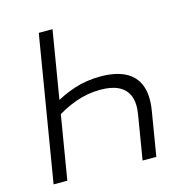

<svg xmlns="http://www.w3.org/2000/svg" viewBox="-107 -829 902 930"><g transform="rotate(-15 344.0 -364.0)"><path d="M402.3 -446.3Q476.1 -446.3 524.4 -422.4Q572.8 -398.4 592.8 -348.9Q612.8 -299.3 600.1 -221.7L563.5 0H494.6L531.2 -221.2Q540.5 -277.3 525.9 -313.5Q511.2 -349.6 475.8 -366.9Q440.4 -384.3 386.2 -384.3Q320.8 -384.3 260.3 -362.5Q199.7 -340.8 145.5 -303.7L157.2 -373.5Q209.5 -406.2 270.8 -426.3Q332 -446.3 402.3 -446.3ZM237.8 -727.5 117.2 0H48.3L168.9 -727.5Z"/></g></svg>

Font: Inter 17pt Light
Style: Italic
Weight: 300
Italic angle: -9.3988°
Version: Version 4.001;git-66647c0bb